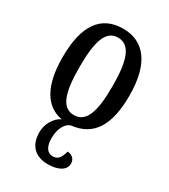

<svg xmlns="http://www.w3.org/2000/svg" viewBox="-192 -637 855 970"><g transform="rotate(30 236.0 -152.0)"><path d="M247 240C301 240 347 220 347 179C347 153 330 136 302 134C291 176 276 193 248 193C215 193 197 165 197 114C197 63 220 16 255 11C371 -3 431 -89 431 -266C431 -454 357 -544 236 -544C108 -544 41 -454 41 -266C41 -98 98 -9 194 8C156 26 129 73 129 120C129 199 173 240 247 240ZM236 -41C165 -41 140 -117 140 -266C140 -414 164 -492 235 -492C307 -492 333 -414 333 -266C333 -117 308 -41 236 -41Z"/></g></svg>

Font: Noto Serif Georgian ExtraCondensed Semi
Style: Regular
Weight: 600
Width: 3
Designer: Monotype Design Team
Foundry: Monotype Imaging Inc.
Version: Version 1.901